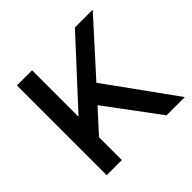

<svg xmlns="http://www.w3.org/2000/svg" viewBox="-171 -880 1059 1059"><g transform="rotate(-45 359.0 -350.0)"><path d="M91.8 0V-700.2H210V-337.9L543.9 -700.2H683.1L412.1 -400.9L701.2 0H559.1L329.1 -309.1L210 -178.2V0Z"/></g></svg>

Font: Trueno
Style: Rg
Weight: 400
Designer: Julieta Ulanovsky
Foundry: Julieta Ulanovsky
Version: Version 3.001b